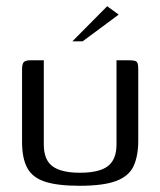

<svg xmlns="http://www.w3.org/2000/svg" viewBox="-20 -593 516 618"><path d="M121 -399V-128Q121 -78 149.5 -57.5Q178 -37 237 -37Q300 -37 327.5 -58.5Q355 -80 355 -128V-399Q356 -399 361.5 -399Q367 -399 373.5 -399Q380 -399 386 -399Q392 -399 394 -399Q406 -399 413 -397.5Q420 -396 422.5 -390Q425 -384 425 -370V-141Q425 -91 410 -58.5Q395 -26 354 -10.5Q313 5 236 5Q166 5 125.5 -8Q85 -21 68 -52Q51 -83 51 -136V-370Q51 -387 56.5 -393Q62 -399 78 -399Q89 -399 99.5 -399Q110 -399 121 -399ZM213 -460 325 -573 362 -546 246 -460Z"/></svg>

Font: Genos Thin
Style: Regular
Weight: 400
Version: Version 1.010